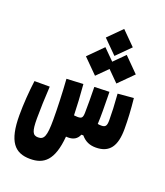

<svg xmlns="http://www.w3.org/2000/svg" viewBox="-150 -748 886 1032"><g transform="rotate(20 293.0 -232.0)"><path d="M144 182.1C221.2 182.1 272.9 144 284.7 3.4C288.6 3.9 292.5 3.9 296.9 3.9C327.1 3.9 347.7 -7.8 358.9 -34.7H370.1C393.6 -6.8 420.9 3.9 454.1 3.9C533.2 3.9 566.4 -44.9 566.4 -143.1C566.4 -196.8 563.5 -250.5 556.6 -316.4L466.3 -308.6C471.2 -247.1 473.1 -199.7 473.1 -159.2C473.1 -127.4 466.8 -117.2 442.9 -117.2C435.5 -117.2 428.2 -117.7 421.9 -119.1C424.3 -164.1 423.3 -223.6 422.4 -277.3C422.4 -286.1 421.9 -294.4 421.9 -302.7L336.4 -299.8C337.4 -247.6 337.9 -191.9 336.9 -150.9C335.9 -124 330.6 -117.2 306.6 -117.2C301.3 -117.2 293.9 -117.7 286.1 -118.7C284.7 -170.4 281.2 -233.9 275.9 -294.4L180.7 -289.6C186.5 -211.4 189.5 -119.6 189.5 -59.1C189.5 36.1 178.7 58.6 144.5 58.6C113.8 58.6 104.5 38.6 104.5 -35.6C104.5 -84.5 106.9 -156.7 110.8 -219.2H23.4C15.1 -156.7 9.8 -82.5 9.8 -20C9.8 131.3 55.2 182.1 144 182.1ZM441.4 -357.4 522.9 -439 441.4 -521 380.4 -460 319.3 -521 237.8 -439 319.3 -357.4 380.4 -418.5ZM380.9 -493.2 458 -570.3 380.9 -647.5 303.7 -570.3Z"/></g></svg>

Font: Cascadia Code NF SemiBold
Style: Regular
Weight: 600
Monospace: yes
Designer: Aaron Bell
Foundry: Saja Typeworks
Version: Version 2404.023